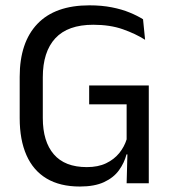

<svg xmlns="http://www.w3.org/2000/svg" viewBox="-20 -670 630 702"><path d="M272 12Q199.5 12 150.5 -17.2Q101.5 -46.5 76.8 -102.5Q52 -158.5 52 -238V-389Q52 -515 116.8 -582.8Q181.5 -650.5 307 -650.5Q352 -650.5 388.8 -643.2Q425.5 -636 454 -624.2Q482.5 -612.5 503 -599.5L510.5 -524.5Q476 -546.5 429.2 -563Q382.5 -579.5 321 -579.5Q228 -579.5 182.2 -530Q136.5 -480.5 136.5 -387.5V-238.5Q136.5 -152.5 176.8 -105.8Q217 -59 297.5 -59Q338.5 -59 367.8 -73Q397 -87 415.8 -110Q434.5 -133 443 -160.5V-318L456.5 -288.5H306V-357.5H524V-105L442.5 -105.5Q434.5 -74.5 415 -47.5Q395.5 -20.5 360.5 -4.2Q325.5 12 272 12ZM446.5 -132H524V0H443Z"/></svg>

Font: Anek Gujarati
Style: Regular
Weight: 400
Designer: Mrunmayee Ghaisas (Gujarati), Yesha Goshar (Latin)
Foundry: Ek Type
Version: Version 1.003